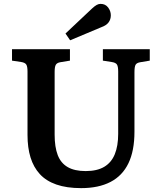

<svg xmlns="http://www.w3.org/2000/svg" viewBox="-20 -957 832 991"><path d="M399 14Q324 14 271 -4.5Q218 -23 185.5 -58.5Q153 -94 137.5 -144.5Q122 -195 122 -260V-588Q122 -614 115.5 -624Q109 -634 89 -637L42 -644V-703H341V-644L292 -636Q274 -633 268 -622.5Q262 -612 262 -586V-262Q262 -198 278 -156.5Q294 -115 329.5 -94.5Q365 -74 422 -74Q481 -74 518 -96Q555 -118 572.5 -161Q590 -204 590 -266V-588Q590 -614 583.5 -624Q577 -634 556 -637L511 -644V-703H753V-644L705 -636Q686 -633 680 -623Q674 -613 674 -584V-277Q674 -179 643 -114.5Q612 -50 550.5 -18Q489 14 399 14ZM342 -749 318 -784 455 -913Q469 -926 479 -931.5Q489 -937 499 -937Q524 -937 538 -918.5Q552 -900 552 -878Q552 -857 540.5 -841.5Q529 -826 504 -817Z"/></svg>

Font: Literata 18pt SemiBold
Style: Regular
Weight: 600
Designer: Latin by Veronika Burian and Jose Scaglione. Greek by Irene Vlachou. Cyrillic by Vera Evstafieva.
Foundry: TypeTogether
Version: Version 3.103;gftools[0.9.29]